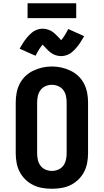

<svg xmlns="http://www.w3.org/2000/svg" viewBox="-20 -1156 640 1184"><path d="M300 8Q270 8 240.5 3Q211 -2 184.5 -15Q158 -28 136.5 -49Q115 -70 101.5 -96Q88 -122 82.5 -151.5Q77 -181 77 -210V-525Q77 -554 82.5 -583.5Q88 -613 101.5 -639.5Q115 -666 136.5 -686.5Q158 -707 185 -720Q212 -733 241 -739.5Q270 -746 300 -746Q330 -746 359 -739.5Q388 -733 415 -720Q442 -707 463.5 -686.5Q485 -666 498.5 -639.5Q512 -613 517.5 -583.5Q523 -554 523 -525V-210Q523 -181 517.5 -151.5Q512 -122 498.5 -96Q485 -70 463.5 -49Q442 -28 415.5 -15Q389 -2 359.5 3Q330 8 300 8ZM300 -102Q320 -102 339 -110Q358 -118 370 -134Q382 -150 386.5 -170Q391 -190 391 -210V-525Q391 -545 386.5 -565Q382 -585 370 -601Q358 -617 338.5 -625Q319 -633 299 -633Q279 -633 260 -624.5Q241 -616 229.5 -600Q218 -584 213.5 -564.5Q209 -545 209 -525V-210Q209 -190 213.5 -170Q218 -150 230 -134Q242 -118 261 -110Q280 -102 300 -102ZM357 -810Q347 -810 339 -811.5Q331 -813 322 -816Q313 -819 306.5 -822.5Q300 -826 292 -832Q284 -838 277.5 -844.5Q271 -851 265.5 -856.5Q260 -862 254 -869Q248 -876 243 -881Q237 -874 233 -868.5Q229 -863 223.5 -855Q218 -847 212 -836Q206 -825 199 -812L101 -856Q109 -869 116 -881Q123 -893 130 -903Q137 -913 144 -921.5Q151 -930 158 -937.5Q165 -945 175 -953.5Q185 -962 196 -967.5Q207 -973 219 -976Q231 -979 243 -979Q253 -979 261 -977.5Q269 -976 278 -973Q287 -970 293.5 -966.5Q300 -963 308 -957Q316 -951 322.5 -944.5Q329 -938 334.5 -932.5Q340 -927 346 -920.5Q352 -914 357 -908Q363 -915 367 -920.5Q371 -926 376.5 -934Q382 -942 388 -953Q394 -964 401 -977L499 -933Q491 -920 484 -908Q477 -896 470 -886Q463 -876 456 -867.5Q449 -859 442 -851.5Q435 -844 425 -835.5Q415 -827 404 -821.5Q393 -816 381 -813Q369 -810 357 -810ZM150 -1044V-1136H450V-1044Z"/></svg>

Font: Iosevka Slab XBdEx
Style: Regular
Weight: 800
Width: 7
Monospace: yes
Designer: Belleve Invis
Foundry: Belleve Invis
Version: Version 11.1.0; ttfautohint (v1.8.3)